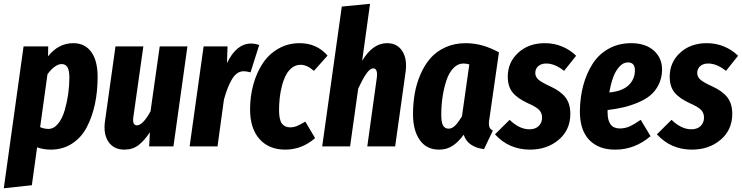

<svg xmlns="http://www.w3.org/2000/svg" viewBox="-45 -777 3937 1019"><path d="M-24.9 222.2 80.1 -530.8H210.9L210 -478Q265.1 -547.9 344.2 -547.9Q405.3 -547.9 439.2 -501.5Q473.1 -455.1 473.1 -369.1Q473.1 -291 458.5 -223.1Q443.8 -155.3 414.8 -100.6Q385.7 -45.9 336.7 -14.4Q287.6 17.1 224.1 17.1Q186 17.1 151.9 4.9L124 206.1ZM211.9 -92.8Q240.7 -92.8 263.2 -120.4Q285.6 -147.9 298.1 -190.7Q310.5 -233.4 316.9 -277.8Q323.2 -322.3 323.2 -363.8Q323.2 -404.3 312.7 -420.7Q302.2 -437 282.2 -437Q264.6 -437 244.6 -422.4Q224.6 -407.7 207 -382.8L168 -102.1Q189.9 -92.8 211.9 -92.8Z M614.7 17.1Q558.6 17.1 530.3 -24.9Q502 -66.9 512.7 -137.2L567.9 -530.8H715.8L662.6 -154.8Q656.7 -111.8 681.6 -111.8Q712.9 -111.8 753.9 -186L802.7 -530.8H949.7L875.5 0H746.6L750.5 -75.2Q721.2 -30.8 690.2 -6.8Q659.2 17.1 614.7 17.1Z M1287.6 -545.9Q1308.1 -545.9 1330.6 -538.1L1284.7 -393.1Q1262.2 -398.9 1248.5 -398.9Q1212.9 -398.9 1188.2 -359.9Q1163.6 -320.8 1143.6 -249L1109.4 0H961.4L1035.6 -530.8H1162.6L1159.7 -441.9Q1209.5 -545.9 1287.6 -545.9Z M1545.4 -547.9Q1636.2 -547.9 1693.4 -481.9L1621.1 -400.9Q1584.5 -433.1 1550.3 -433.1Q1525.4 -433.1 1505.4 -418Q1485.4 -402.8 1472.7 -378.4Q1460 -354 1451.4 -321.5Q1442.9 -289.1 1439.5 -256.8Q1436 -224.6 1436 -191.9Q1436 -141.6 1451.2 -121.3Q1466.3 -101.1 1495.1 -101.1Q1513.7 -101.1 1531.5 -108.4Q1549.3 -115.7 1575.2 -131.8L1627.4 -43.9Q1557.1 17.1 1469.2 17.1Q1381.8 17.1 1332 -39.3Q1282.2 -95.7 1282.2 -195.8Q1282.2 -266.1 1299.8 -329.3Q1317.4 -392.6 1349.9 -441.4Q1382.3 -490.2 1432.9 -519Q1483.4 -547.9 1545.4 -547.9Z M2009.3 -547.9Q2063.5 -547.9 2090.6 -505.1Q2117.7 -462.4 2106.9 -390.1L2052.2 0H1904.3L1955.1 -366.2Q1960.4 -414.1 1936 -414.1Q1918.9 -414.1 1899.9 -387Q1880.9 -359.9 1856 -306.2L1813 0H1665L1769 -742.2L1918.9 -756.8L1877 -454.1Q1932.6 -547.9 2009.3 -547.9Z M2426.8 -547.9Q2515.6 -547.9 2603 -499L2552.7 -148.9Q2547.9 -124 2551 -107.9Q2554.2 -91.8 2570.8 -84L2523.9 14.2Q2484.4 10.3 2455.6 -8.8Q2426.8 -27.8 2416 -62Q2387.2 -22.9 2356.7 -2.9Q2326.2 17.1 2284.7 17.1Q2219.2 17.1 2183.1 -33.4Q2147 -84 2147 -170.9Q2147 -227.5 2156 -279.8Q2165 -332 2186.3 -381.6Q2207.5 -431.2 2239 -467.5Q2270.5 -503.9 2318.8 -525.9Q2367.2 -547.9 2426.8 -547.9ZM2414.1 -439.9Q2384.8 -439.9 2361.3 -415.5Q2337.9 -391.1 2324.5 -350.8Q2311 -310.5 2304 -263.9Q2296.9 -217.3 2296.9 -168Q2296.9 -127.9 2306.4 -111.1Q2315.9 -94.2 2335.9 -94.2Q2354.5 -94.2 2371.1 -111.1Q2387.7 -127.9 2406.7 -159.2L2445.8 -435.1Q2429.7 -439.9 2414.1 -439.9Z M2846.7 -547.9Q2896 -547.9 2938.7 -530Q2981.4 -512.2 3012.7 -481L2948.7 -400.9Q2899.9 -439.9 2854 -439.9Q2827.6 -439.9 2811.8 -426Q2795.9 -412.1 2795.9 -389.2Q2795.9 -369.1 2813.2 -354Q2830.6 -338.9 2877 -317.9Q2929.7 -293.9 2955.8 -260.5Q2981.9 -227.1 2981.9 -172.9Q2981.9 -87.4 2920.2 -35.2Q2858.4 17.1 2768.1 17.1Q2656.2 17.1 2582 -64L2659.7 -141.1Q2711.4 -90.8 2764.6 -90.8Q2796.9 -90.8 2814.5 -108.6Q2832 -126.5 2832 -152.8Q2832 -178.2 2815.4 -194.6Q2798.8 -210.9 2754.9 -230Q2700.2 -255.4 2675 -286.9Q2649.9 -318.4 2649.9 -370.1Q2649.9 -446.3 2705.3 -497.1Q2760.7 -547.9 2846.7 -547.9Z M3304.7 -547.9Q3381.8 -547.9 3426 -507.6Q3470.2 -467.3 3468.8 -404.8Q3467.8 -361.8 3450.4 -327.4Q3433.1 -293 3406.5 -271Q3379.9 -249 3340.8 -232.7Q3301.8 -216.3 3263.9 -207.5Q3226.1 -198.7 3179.7 -192.9V-179.2Q3179.7 -95.2 3244.6 -95.2Q3272 -95.2 3296.6 -106.2Q3321.3 -117.2 3355.5 -141.1L3407.7 -54.2Q3323.2 17.1 3221.7 17.1Q3131.8 18.1 3081.5 -35.2Q3031.2 -88.4 3032.7 -189.9Q3033.7 -261.7 3050.8 -324.7Q3067.9 -387.7 3100.1 -438.2Q3132.3 -488.8 3185.1 -518.3Q3237.8 -547.9 3304.7 -547.9ZM3188.5 -286.1Q3258.3 -293 3291.5 -325Q3324.7 -356.9 3324.7 -403.8Q3324.7 -445.8 3287.6 -445.8Q3261.7 -445.8 3241 -421.9Q3220.2 -397.9 3208.3 -364Q3196.3 -330.1 3188.5 -286.1Z M3706.1 -547.9Q3755.4 -547.9 3798.1 -530Q3840.8 -512.2 3872.1 -481L3808.1 -400.9Q3759.3 -439.9 3713.4 -439.9Q3687 -439.9 3671.1 -426Q3655.3 -412.1 3655.3 -389.2Q3655.3 -369.1 3672.6 -354Q3689.9 -338.9 3736.3 -317.9Q3789.1 -293.9 3815.2 -260.5Q3841.3 -227.1 3841.3 -172.9Q3841.3 -87.4 3779.5 -35.2Q3717.8 17.1 3627.4 17.1Q3515.6 17.1 3441.4 -64L3519 -141.1Q3570.8 -90.8 3624 -90.8Q3656.2 -90.8 3673.8 -108.6Q3691.4 -126.5 3691.4 -152.8Q3691.4 -178.2 3674.8 -194.6Q3658.2 -210.9 3614.3 -230Q3559.6 -255.4 3534.4 -286.9Q3509.3 -318.4 3509.3 -370.1Q3509.3 -446.3 3564.7 -497.1Q3620.1 -547.9 3706.1 -547.9Z"/></svg>

Font: Fira Sans Compressed
Style: Bold Italic
Weight: 700
Width: 3
Italic angle: -8°
Designer: Carrois Corporate & Edenspiekermann AG
Foundry: Carrois Corporate GbR & Edenspiekermann AG
Version: Version 4.203;PS 004.203;hotconv 1.0.88;makeotf.lib2.5.64775